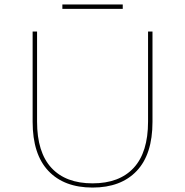

<svg xmlns="http://www.w3.org/2000/svg" viewBox="-20 -842 834 865"><path d="M397 3Q269 3 198 -72Q127 -147 127 -293V-700H147V-294Q147 -156 211.5 -86Q276 -16 397 -16Q518 -16 582.5 -86Q647 -156 647 -294V-700H667V-293Q667 -147 596 -72Q525 3 397 3ZM261 -822H533V-802H261Z"/></svg>

Font: Montserrat
Style: Regular
Weight: 400
Designer: Julieta Ulanovsky
Foundry: Julieta Ulanovsky
Version: Version 8.000